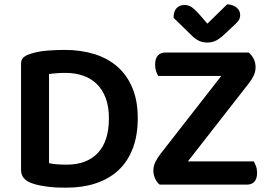

<svg xmlns="http://www.w3.org/2000/svg" viewBox="-20 -851 1244 885"><path d="M482 -306Q482 -360 467 -399.5Q452 -439 425.5 -464.5Q399 -490 362.5 -502.5Q326 -515 283 -515Q260 -515 241.5 -513.5Q223 -512 206 -510V-99Q223 -95 244.5 -93.5Q266 -92 287 -92Q380 -92 431 -146Q482 -200 482 -306ZM615 -307Q615 -226 591.5 -165.5Q568 -105 525 -65.5Q482 -26 421.5 -6Q361 14 287 14Q270 14 250 13.5Q230 13 208.5 10.5Q187 8 165.5 4Q144 0 125 -7Q77 -25 77 -67V-557Q77 -575 87 -585Q97 -595 115 -601Q152 -614 195.5 -617.5Q239 -621 278 -621Q353 -621 415.5 -601.5Q478 -582 522 -543Q566 -504 590.5 -445Q615 -386 615 -307ZM716 0Q703 -11 695 -28Q687 -45 687 -66Q687 -86 696.5 -105Q706 -124 720 -142L1000 -501H709Q704 -510 699.5 -523Q695 -536 695 -553Q695 -581 707.5 -595Q720 -609 743 -609H1126Q1158 -582 1158 -541Q1158 -521 1149.5 -503Q1141 -485 1127 -467L846 -107H1150Q1155 -98 1160 -85Q1165 -72 1165 -55Q1165 -27 1152.5 -13.5Q1140 0 1118 0ZM1027 -831Q1053 -830 1070 -816.5Q1087 -803 1087 -782Q1087 -765 1077.5 -753.5Q1068 -742 1049 -725L1006 -685Q986 -668 970.5 -661.5Q955 -655 936 -655Q913 -655 896 -663.5Q879 -672 863 -688L780 -769Q780 -798 793.5 -813Q807 -828 831 -828Q847 -828 861 -819.5Q875 -811 896 -788L936 -742Z"/></svg>

Font: Baloo Bhaina 2 SemiBold
Style: Regular
Weight: 600
Designer: Yesha Goshar, Manish Minz, Shuchita Grover and Ek Type
Foundry: Ek Type
Version: Version 1.640;hotconv 1.0.111;makeotfexe 2.5.65597; ttfautoh